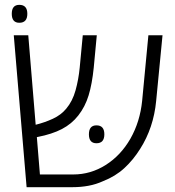

<svg xmlns="http://www.w3.org/2000/svg" viewBox="-20 -776 725 796"><path d="M90.3 0 37.1 -629.9H97.2L127.9 -258.8Q165.5 -268.1 199.2 -283.7Q232.9 -299.3 254.4 -325.2Q280.8 -356.4 293.2 -401.4Q305.7 -446.3 310.5 -496.1L323.2 -629.9H381.3L368.7 -496.1Q361.8 -427.7 347.4 -380.6Q333 -333.5 304.7 -297.4Q277.3 -262.2 236.6 -241Q195.8 -219.7 135.3 -208Q134.8 -208 134 -207.8Q133.3 -207.5 132.8 -207.5L145.5 -52.7H283.7Q356 -52.7 418.2 -92Q480.5 -131.3 520.5 -200.7Q560.5 -271 569.3 -357.9L595.2 -629.9H653.8L627.4 -357.4Q616.7 -246.1 561 -158.7Q532.7 -113.3 495.6 -79.1Q458.5 -44.9 407.2 -24.9Q378.4 -11.7 346.9 -5.9Q315.4 0 281.2 0ZM379.9 -182.1Q348.6 -182.1 348.6 -219.2Q348.6 -256.3 379.9 -256.3Q412.6 -256.3 412.6 -219.2Q412.6 -182.1 379.9 -182.1ZM60.1 -681.6Q28.8 -681.6 28.8 -718.8Q28.8 -755.9 60.1 -755.9Q93.3 -755.9 93.3 -718.8Q93.3 -681.6 60.1 -681.6Z"/></svg>

Font: Open Sans Light
Style: Regular
Weight: 300
Designer: Monotype Design Team
Foundry: Monotype Imaging Inc.
Version: Version 3.000; ttfautohint (v1.8.4)